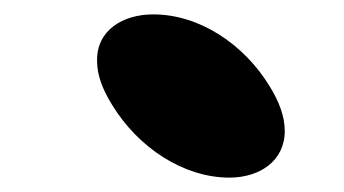

<svg xmlns="http://www.w3.org/2000/svg" viewBox="-20 -1132 478 267"><path d="M299 -885C341 -885 376 -908 376 -950C376 -970 368 -991 355 -1012C319 -1071 257 -1112 193 -1112C151 -1112 114 -1090 115 -1047C115 -1027 123 -1007 136 -986C172 -927 235 -885 299 -885Z"/></svg>

Font: Venom Sans
Style: Bd
Weight: 700
Version: Version 1.001